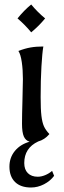

<svg xmlns="http://www.w3.org/2000/svg" viewBox="-20 -624 284 855"><path d="M58 -542Q88 -579 119 -604Q147 -570 181 -542Q153 -508 119 -480Q92 -513 58 -542ZM221 159Q204 182 176 196.5Q148 211 118 211Q72 211 47 186.5Q22 162 22 118Q22 78 46 48.5Q70 19 112 7Q94 2 86 -16.5Q78 -35 78 -73Q78 -110 80 -178Q82 -242 82 -272Q82 -313 77 -347.5Q72 -382 62 -397Q90 -408 115.5 -412.5Q141 -417 173 -417Q168 -388 164.5 -327.5Q161 -267 161 -192Q161 -137 164.5 -108Q168 -79 175.5 -62Q183 -45 200 -27Q179 -2 150 6Q88 35 88 102Q88 131 104 147Q120 163 148 163Q164 163 181 156Q198 149 212 137Z"/></svg>

Font: Mirza
Style: Regular
Weight: 400
Designer: Arabic design by Kourosh Beigpour, Latin design by Eduardo Tunni, engineering by Lasse Fister
Version: Version 1.0010g